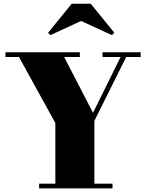

<svg xmlns="http://www.w3.org/2000/svg" viewBox="-20 -1038 804 1058"><path d="M195.5 0V-26H285V-360L84.5 -724H10V-750H420V-724H333.5L492.5 -416.5L644.5 -724H545V-750H755V-724H675.5L500 -372V-26H600V0ZM258 -844.5 245 -857.5 375 -1017.5H480L610 -857.5L596.5 -844.5L427 -922.5Z"/></svg>

Font: Bodoni Moda 9pt Black
Style: Regular
Weight: 900
Designer: Owen Earl
Foundry: indestructible type
Version: Version 2.005